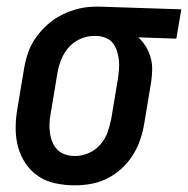

<svg xmlns="http://www.w3.org/2000/svg" viewBox="-20 -548 564 576"><path d="M204 8Q175 8 146.5 2Q118 -4 95.5 -19Q73 -34 57.5 -56.5Q42 -79 34.5 -106Q27 -133 27 -162.5Q27 -192 32 -221L52 -341Q56 -366 64.5 -390.5Q73 -415 88.5 -436.5Q104 -458 124 -475.5Q144 -493 167.5 -504.5Q191 -516 216 -522Q241 -528 266 -528H281L524 -520L509 -432L395 -436Q408 -424 417.5 -408.5Q427 -393 432 -375Q437 -357 436.5 -337.5Q436 -318 433 -299L413 -179Q409 -154 401 -130Q393 -106 379 -83.5Q365 -61 345.5 -43Q326 -25 302.5 -13Q279 -1 254 3.5Q229 8 204 8ZM205 -80Q226 -80 246.5 -89Q267 -98 281.5 -115Q296 -132 303 -152Q310 -172 314 -193L334 -313Q336 -327 337 -341Q338 -355 336.5 -368.5Q335 -382 331 -394.5Q327 -407 319.5 -417.5Q312 -428 299 -433.5Q286 -439 274 -440H260Q240 -440 219.5 -430.5Q199 -421 185 -404.5Q171 -388 163 -367.5Q155 -347 152 -327L132 -207Q129 -192 128.5 -177Q128 -162 130 -148Q132 -134 137.5 -121Q143 -108 152.5 -98.5Q162 -89 176 -84.5Q190 -80 205 -80Z"/></svg>

Font: Iosevka SS18 Semibold
Style: Italic
Weight: 600
Italic angle: -9°
Monospace: yes
Designer: Belleve Invis
Foundry: Belleve Invis
Version: Version 25.1.1; ttfautohint (v1.8.4)